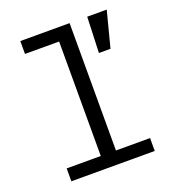

<svg xmlns="http://www.w3.org/2000/svg" viewBox="-134 -846 868 952"><g transform="rotate(-20 300.0 -370.0)"><path d="M80 -68H260V-672H80V-740H340V-68H520V0H80ZM487 -551H426L433 -740H536Z"/></g></svg>

Font: IBM Plaex Mono
Style: Regular
Weight: 400
Designer: Mike Abbink, Paul van der Laan, Pieter van Rosmalen
Foundry: Bold Monday
Version: Version 2.003